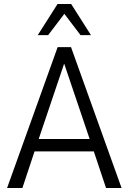

<svg xmlns="http://www.w3.org/2000/svg" viewBox="-20 -941 644 961"><path d="M15.4 0 268.5 -705H335.5L588.5 0H510.7L443.5 -201.4L474.8 -183.1H127.2L159 -201.4L92.1 0ZM300.6 -621.2 168.6 -230.1 153.7 -245.4H448.1L433.9 -230.1L301.6 -621.2ZM168.8 -765 268 -920.9H336.3L435.4 -765H383.3L302.1 -871.7L220.9 -765Z"/></svg>

Font: Nunito Sans 12pt ExtraLight Condensed
Style: Regular
Weight: 200
Width: 3
Version: Version 3.101;gftools[0.9.27]